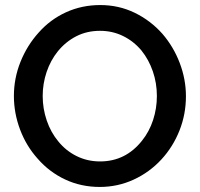

<svg xmlns="http://www.w3.org/2000/svg" viewBox="-20 -735 792 760"><path d="M619 -104Q665 -154 690.5 -218.5Q716 -283 716 -354Q716 -421 691.5 -485.5Q667 -550 623 -601Q576 -654 513 -684.5Q450 -715 377 -715Q304 -715 241.5 -686.5Q179 -658 133 -606Q87 -555 61 -490Q35 -425 35 -355Q35 -287 59.5 -222Q84 -157 129 -107Q175 -54 238 -24.5Q301 5 375 5Q446 5 509 -24Q572 -53 619 -104ZM209 -532Q240 -570 282 -591.5Q324 -613 376 -613Q425 -613 467 -592.5Q509 -572 540 -535Q569 -499 585 -452.5Q601 -406 601 -355Q601 -306 586 -260Q571 -214 542 -178Q477 -96 376 -96Q326 -96 283.5 -117Q241 -138 211 -175Q181 -211 165 -258Q149 -305 149 -355Q149 -404 164.5 -450Q180 -496 209 -532Z"/></svg>

Font: RT Raleway SemiBold
Style: Regular
Weight: 400
Designer: Matt McInerney, Pablo Impallari, Rodrigo Fuenzalida — Edited by Milan Moffatt in April 2016
Foundry: Matt McInerney, Pablo Impallari, Rodrigo Fuenzalida — Edited by Milan Moffatt in April 2016
Version: Version 3.001